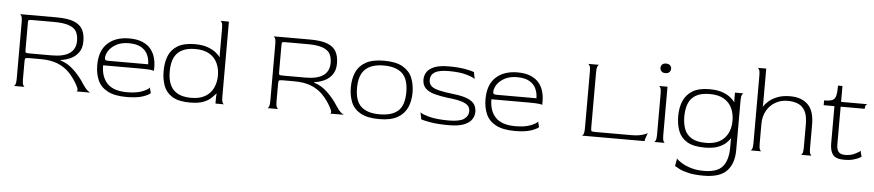

<svg xmlns="http://www.w3.org/2000/svg" viewBox="-49 -1023 7275 1599"><g transform="rotate(5 3589.0 -223.0)"><path d="M71 0Q78 0 84.5 -14Q91 -28 91 -60V-540Q91 -572 84 -585.5Q77 -599 70 -600H377Q470 -600 522 -579.5Q574 -559 595.5 -519.5Q617 -480 617 -421Q617 -365 592 -329Q567 -293 527 -274Q487 -255 441 -249V-245Q500 -229 553 -179Q606 -129 643 -70Q667 -33 686 -16.5Q705 0 714 0H594Q602 0 603.5 -12.5Q605 -25 588 -55Q557 -111 516.5 -153Q476 -195 418 -218.5Q360 -242 275 -242H184Q153 -242 148 -237Q143 -232 143 -212V-60Q143 -28 150 -14Q157 0 164 0ZM184 -281H366Q564 -281 564 -421Q564 -464 548 -495Q532 -526 487 -543Q442 -560 356 -560H184Q153 -560 148 -557Q143 -554 143 -534V-308Q143 -288 148 -284.5Q153 -281 184 -281Z M1016 10Q914 10 855.5 -21.5Q797 -53 773 -108Q749 -163 749 -233Q749 -355 816 -416.5Q883 -478 996 -478Q1062 -478 1106.5 -459Q1151 -440 1176.5 -408.5Q1202 -377 1213 -338Q1224 -299 1224 -258V-226Q1223 -229 1197.5 -232.5Q1172 -236 1114 -236H798Q798 -138 850.5 -84Q903 -30 1016 -30Q1094 -30 1142 -49Q1190 -68 1204 -86V-76L1214 -40Q1200 -24 1150 -7Q1100 10 1016 10ZM836 -277H1171Q1171 -319 1154.5 -356Q1138 -393 1099.5 -415.5Q1061 -438 996 -438Q935 -438 893 -415.5Q851 -393 829.5 -360.5Q808 -328 808 -297Q808 -287 814 -282Q820 -277 836 -277Z M1545 10Q1450 10 1397.5 -22Q1345 -54 1324.5 -109Q1304 -164 1304 -233Q1304 -303 1325.5 -358Q1347 -413 1400 -445.5Q1453 -478 1545 -478Q1609 -478 1652.5 -462Q1696 -446 1721.5 -425Q1747 -404 1758 -389L1760 -390L1758 -409V-630Q1758 -662 1751.5 -675.5Q1745 -689 1738 -690H1810V-60Q1810 -28 1816.5 -14Q1823 0 1830 0H1758V-63L1761 -82L1758 -83Q1743 -66 1720 -44Q1697 -22 1656 -6Q1615 10 1545 10ZM1552 -30Q1624 -30 1669.5 -57.5Q1715 -85 1736.5 -131.5Q1758 -178 1758 -233Q1758 -292 1736 -338.5Q1714 -385 1668.5 -411.5Q1623 -438 1552 -438Q1454 -438 1404.5 -389Q1355 -340 1355 -232Q1355 -132 1403 -81Q1451 -30 1552 -30Z M2191 0Q2198 0 2204.5 -14Q2211 -28 2211 -60V-540Q2211 -572 2204 -585.5Q2197 -599 2190 -600H2497Q2590 -600 2642 -579.5Q2694 -559 2715.5 -519.5Q2737 -480 2737 -421Q2737 -365 2712 -329Q2687 -293 2647 -274Q2607 -255 2561 -249V-245Q2620 -229 2673 -179Q2726 -129 2763 -70Q2787 -33 2806 -16.5Q2825 0 2834 0H2714Q2722 0 2723.5 -12.5Q2725 -25 2708 -55Q2677 -111 2636.5 -153Q2596 -195 2538 -218.5Q2480 -242 2395 -242H2304Q2273 -242 2268 -237Q2263 -232 2263 -212V-60Q2263 -28 2270 -14Q2277 0 2284 0ZM2304 -281H2486Q2684 -281 2684 -421Q2684 -464 2668 -495Q2652 -526 2607 -543Q2562 -560 2476 -560H2304Q2273 -560 2268 -557Q2263 -554 2263 -534V-308Q2263 -288 2268 -284.5Q2273 -281 2304 -281Z M3127 10Q3027 10 2970.5 -22Q2914 -54 2891.5 -109Q2869 -164 2869 -233Q2869 -303 2892.5 -358Q2916 -413 2972 -445.5Q3028 -478 3127 -478Q3226 -478 3282.5 -445.5Q3339 -413 3362 -358Q3385 -303 3385 -233Q3385 -164 3360.5 -109Q3336 -54 3280 -22Q3224 10 3127 10ZM3127 -30Q3230 -30 3281.5 -76.5Q3333 -123 3333 -233Q3333 -343 3281 -390.5Q3229 -438 3127 -438Q3025 -438 2973 -389Q2921 -340 2921 -232Q2921 -124 2972.5 -77Q3024 -30 3127 -30Z M3709 10Q3621 10 3559.5 0Q3498 -10 3475 -20V-30L3465 -76Q3483 -61 3544 -45Q3605 -29 3705 -29Q3796 -29 3832.5 -54.5Q3869 -80 3869 -120Q3869 -144 3855.5 -162.5Q3842 -181 3802.5 -194.5Q3763 -208 3684 -216Q3618 -224 3569 -237.5Q3520 -251 3493 -278Q3466 -305 3466 -351Q3466 -383 3483.5 -412Q3501 -441 3545 -459.5Q3589 -478 3668 -478Q3747 -478 3803 -468Q3859 -458 3881 -448V-438L3891 -392Q3872 -407 3816 -423Q3760 -439 3671 -439Q3589 -439 3553.5 -416.5Q3518 -394 3518 -352Q3518 -322 3536.5 -303Q3555 -284 3600 -272.5Q3645 -261 3724 -252Q3805 -243 3847.5 -224Q3890 -205 3905 -178.5Q3920 -152 3920 -119Q3920 -85 3900 -55.5Q3880 -26 3834 -8Q3788 10 3709 10Z M4262 10Q4160 10 4101.5 -21.5Q4043 -53 4019 -108Q3995 -163 3995 -233Q3995 -355 4062 -416.5Q4129 -478 4242 -478Q4308 -478 4352.5 -459Q4397 -440 4422.5 -408.5Q4448 -377 4459 -338Q4470 -299 4470 -258V-226Q4469 -229 4443.5 -232.5Q4418 -236 4360 -236H4044Q4044 -138 4096.5 -84Q4149 -30 4262 -30Q4340 -30 4388 -49Q4436 -68 4450 -86V-76L4460 -40Q4446 -24 4396 -7Q4346 10 4262 10ZM4082 -277H4417Q4417 -319 4400.5 -356Q4384 -393 4345.5 -415.5Q4307 -438 4242 -438Q4181 -438 4139 -415.5Q4097 -393 4075.5 -360.5Q4054 -328 4054 -297Q4054 -287 4060 -282Q4066 -277 4082 -277Z M4820 0Q4827 0 4834 -14Q4841 -28 4841 -60V-540Q4841 -572 4834 -585.5Q4827 -599 4820 -600H4914Q4907 -600 4900 -586Q4893 -572 4893 -539V-71Q4893 -49 4898.5 -44.5Q4904 -40 4934 -40H5226Q5284 -40 5319.5 -50Q5355 -60 5366 -70L5346 -11V0Z M5468 -579Q5447 -579 5435.5 -591Q5424 -603 5424 -619Q5424 -636 5435 -647.5Q5446 -659 5468 -659Q5490 -659 5501.5 -647.5Q5513 -636 5513 -619Q5513 -603 5501.5 -591Q5490 -579 5468 -579ZM5424 0Q5431 0 5437.5 -14Q5444 -28 5444 -60V-408Q5444 -440 5437.5 -453.5Q5431 -467 5424 -468H5496V-60Q5496 -28 5502.5 -14Q5509 0 5516 0Z M5861 244Q5784 244 5734 232.5Q5684 221 5656 206.5Q5628 192 5616 184L5626 129V120Q5642 138 5674.5 157.5Q5707 177 5753.5 190.5Q5800 204 5857 204Q5971 204 6015.5 149.5Q6060 95 6060 -8V-66L6062 -84L6060 -86Q6049 -68 6025 -45.5Q6001 -23 5958.5 -6.5Q5916 10 5847 10Q5752 10 5699.5 -22Q5647 -54 5626.5 -109Q5606 -164 5606 -233Q5606 -303 5629 -358Q5652 -413 5704.5 -445.5Q5757 -478 5847 -478Q5915 -478 5959 -461Q6003 -444 6027 -423Q6051 -402 6060 -389L6062 -390L6060 -409V-468H6132Q6125 -467 6118.5 -453Q6112 -439 6112 -406V7Q6112 122 6052.5 183Q5993 244 5861 244ZM5854 -30Q5955 -30 6007.5 -85.5Q6060 -141 6060 -233Q6060 -292 6038 -338.5Q6016 -385 5970.5 -411.5Q5925 -438 5854 -438Q5778 -438 5735 -412Q5692 -386 5674.5 -340Q5657 -294 5657 -232Q5657 -173 5674.5 -127.5Q5692 -82 5735 -56Q5778 -30 5854 -30Z M6230 0Q6237 0 6243.5 -14Q6250 -28 6250 -60V-630Q6250 -662 6243.5 -675.5Q6237 -689 6230 -690H6302V-386L6300 -373L6302 -371Q6316 -395 6344 -419.5Q6372 -444 6416 -461Q6460 -478 6521 -478Q6616 -478 6669.5 -426Q6723 -374 6723 -259V-60Q6723 -28 6729.5 -14Q6736 0 6743 0H6651Q6658 0 6664.5 -14Q6671 -28 6671 -60V-256Q6671 -326 6650.5 -365.5Q6630 -405 6592.5 -421.5Q6555 -438 6503 -438Q6447 -438 6401 -411.5Q6355 -385 6328.5 -337.5Q6302 -290 6302 -227V-60Q6302 -28 6308.5 -14Q6315 0 6322 0Z M7016 10Q6943 10 6919 -23Q6895 -56 6895 -116V-428H6805V-468Q6851 -468 6873 -477.5Q6895 -487 6902.5 -515.5Q6910 -544 6910 -601H6947V-468H7168Q7161 -467 7154.5 -458Q7148 -449 7148 -428H6947V-115Q6947 -70 6964 -50.5Q6981 -31 7017 -31Q7064 -31 7097.5 -47.5Q7131 -64 7147 -76V-65L7157 -28Q7154 -25 7136.5 -16Q7119 -7 7088.5 1.5Q7058 10 7016 10Z"/></g></svg>

Font: Red Rose Light
Style: Regular
Weight: 300
Designer: Jaikishan Patel
Version: Version 1.001; ttfautohint (v1.8.3)